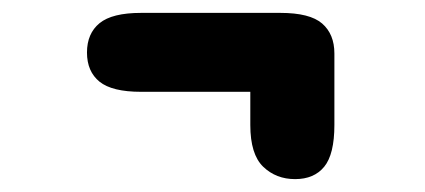

<svg xmlns="http://www.w3.org/2000/svg" viewBox="-20 -371 659 298"><path d="M115 -289.5Q115 -319 134.5 -335Q154 -351 199 -351H415Q461 -351 480 -334.5Q499 -318 499 -288Q499 -259 479.8 -243.8Q460.5 -228.5 415 -228.5H199Q154 -228.5 134.5 -244.2Q115 -260 115 -289.5ZM438 -343.5Q467.5 -343.5 483.2 -325.2Q499 -307 499 -288V-177Q499 -131.5 483.2 -112.2Q467.5 -93 438 -93Q408.5 -93 388.5 -112.2Q368.5 -131.5 368.5 -177V-260.5Q368.5 -304 388.2 -323.8Q408 -343.5 438 -343.5Z"/></svg>

Font: Sono ExtraLight Monospace
Style: Bold
Weight: 700
Version: Version 2.112